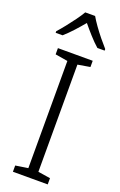

<svg xmlns="http://www.w3.org/2000/svg" viewBox="-179 -995 652 1042"><g transform="rotate(20 147.5 -473.5)"><path d="M248 0H47V-36L119 -47V-666L47 -678V-714H248V-678L177 -666V-47L248 -36ZM177 -947Q189 -926 208.5 -898.5Q228 -871 250 -844Q272 -817 290 -797V-788H248Q223 -810 197 -839Q171 -868 148 -896Q125 -868 99 -839.5Q73 -811 47 -788H7V-797Q25 -817 46.5 -844Q68 -871 88 -898.5Q108 -926 120 -947Z"/></g></svg>

Font: Noto Sans Display Light
Style: Regular
Weight: 300
Designer: Monotype Design Team
Foundry: Monotype Imaging Inc.
Version: Version 2.003